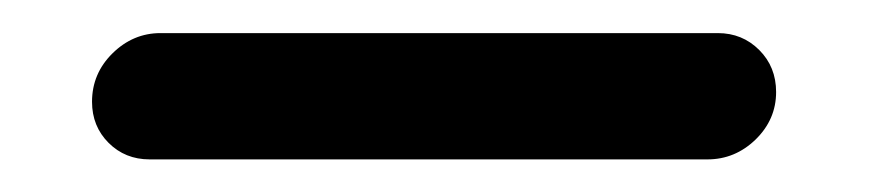

<svg xmlns="http://www.w3.org/2000/svg" viewBox="-20 -20 531 116"><path d="M448.9 35.6Q448.9 52.2 436.5 64.3Q424.1 76.3 407.4 76.3H70.4Q55.6 76.3 45.6 66.3Q35.6 56.3 35.6 41.5Q35.6 24.4 48 12.2Q60.4 0 77 0H413.7Q428.5 0 438.7 10.2Q448.9 20.4 448.9 35.6Z"/></svg>

Font: 26F Galaxy Sans
Style: Bold Italic
Weight: 700
Italic angle: -5°
Designer: C₂₉H₂₅N₃O₅
Version: Version 1.200